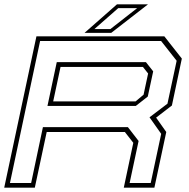

<svg xmlns="http://www.w3.org/2000/svg" viewBox="-24 -868 874 888"><path d="M-4.5 0 144.5 -700H736L817 -597L771 -380L698 -324L745 -257.5L690 0H548.5L592.5 -207.5L553.5 -257.5H192L137 0ZM22 -21.5H120L174.5 -280H567.5L617 -216L575.5 -21.5H673L721.5 -249L667.5 -325.5L750.5 -388.5L793 -587L721 -678.5H161.5ZM195.5 -378 238.5 -580.5H651L684.5 -538L659.5 -421.5L604 -378ZM222 -399H603L640 -430L661 -528L637 -558.5H256ZM367 -716 517 -848H660.5L490.5 -716ZM412.5 -733.5H486.5L610.5 -830.5H523Z"/></svg>

Font: Tourney Expanded ExtraLight
Style: Italic
Weight: 200
Width: 7
Italic angle: -12°
Designer: Tyler Finck
Foundry: Etcetera Type Co
Version: Version 1.010; ttfautohint (v1.8.3)